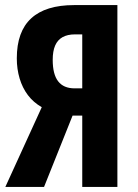

<svg xmlns="http://www.w3.org/2000/svg" viewBox="-20 -734 542 754"><path d="M265 -280 153 0H1L144 -313Q111 -332 89.5 -360.5Q68 -389 57 -426Q46 -463 46 -505Q46 -610 102.5 -662Q159 -714 271 -714H441V0H303V-280ZM275 -599Q245 -599 225.5 -588Q206 -577 196.5 -555Q187 -533 187 -499Q187 -442 208.5 -414.5Q230 -387 273 -387H303V-599Z"/></svg>

Font: Noto Sans Display ExtraCondensed
Style: Bold
Weight: 700
Width: 2
Designer: Monotype Design Team
Foundry: Monotype Imaging Inc.
Version: Version 2.003